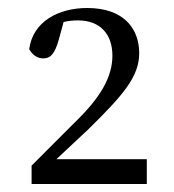

<svg xmlns="http://www.w3.org/2000/svg" viewBox="-20 -925 435 480"><path d="M121 -527 199 -600C289 -688 328 -734 328 -792C328 -853 290 -905 198 -905C126 -905 62 -871 53 -802C61 -788 73 -779 88 -779C107 -779 117 -791 127 -826L139 -870C152 -873 164 -874 175 -874C229 -874 261 -841 261 -786C261 -733 232 -682 168 -620L59 -511V-465H347V-527Z"/></svg>

Font: Noto Serif CJK JP
Style: Regular
Weight: 400
Designer: Ryoko NISHIZUKA 西塚涼子 (kana & ideographs); Frank Grießhammer (Latin, Greek & Cyrillic); Wenlong ZHANG 张文龙 (bopomofo); San
Foundry: Adobe Systems Incorporated
Version: Version 1.000;PS 1;hotconv 16.6.53;makeotf.lib2.5.65590